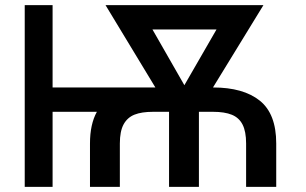

<svg xmlns="http://www.w3.org/2000/svg" viewBox="-20 -727 1192 747"><path d="M76.2 -707H184.6V-386.7H584.5L390.6 -707H1004.9L808.6 -386.7Q926.8 -386.7 990.7 -335.4Q1054.7 -284.2 1054.7 -168.9V0H937.5V-168.9Q937.5 -215.3 923.8 -242.2Q910.2 -269 882.1 -280.5Q854 -292 808.6 -292H753.9V0H637.7V-292H575.2Q531.2 -292 503.4 -281Q475.6 -270 460.9 -243.2Q446.3 -216.3 446.3 -168.9V0H330.1V-168.9Q330.1 -243.7 356.9 -292H184.6V0H76.2ZM697.3 -395.5 822.3 -612.3H573.2Z"/></svg>

Font: Pretendard Std Medium
Style: Regular
Weight: 500
Designer: Base glyphs from Inter by Rasmus Andersson; Hangeul glyphs from Noto Sans CJK(Source Han Sans) by Jang Soo-young and Kan
Foundry: Kil Hyung-jin
Version: Version 1.309